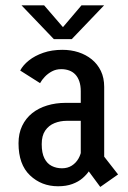

<svg xmlns="http://www.w3.org/2000/svg" viewBox="-20 -703 490 736"><path d="M364.4 13.6 298.4 -75.6 350 -140.1 432.6 -34.3ZM292.6 -131.6 338.1 -78.7Q332.9 -64.9 322.6 -49.3Q312.4 -33.7 296.4 -19.9Q280.4 -6.1 257.2 2.4Q234 11 202.3 11Q139 11 95 -30.8Q51 -72.5 51 -153.6Q51 -191.6 64.9 -220.5Q78.7 -249.4 103.1 -269Q127.6 -288.6 160.6 -298.6Q193.6 -308.7 231.6 -308.7H300.8V-239.9H236.4Q210.9 -239.9 188.9 -231Q166.9 -222.2 153.4 -202.6Q139.9 -183 139.9 -150.6Q139.9 -116.4 150.3 -96Q160.7 -75.6 178.4 -66.8Q196 -57.9 217.7 -57.9Q239.2 -57.9 255.2 -68.1Q271.2 -78.3 280.8 -95.1Q290.4 -111.9 292.6 -131.6ZM219.1 -512Q251.9 -512 280.6 -502.8Q309.4 -493.5 331.8 -475.4Q354.1 -457.2 366.8 -430.8Q379.4 -404.3 379.4 -369.9V-77.4L289.6 -94.1V-353.3Q289.6 -375.1 284 -391.2Q278.5 -407.3 268.6 -417.6Q258.8 -427.9 245 -432.9Q231.3 -437.9 214.6 -437.9Q194.9 -437.9 179.1 -429.4Q163.2 -420.9 151.7 -408.6Q140.1 -396.4 133.6 -384.3L57.4 -432.6Q68.2 -453.3 90.9 -471.4Q113.5 -489.4 146 -500.7Q178.6 -512 219.1 -512ZM379.1 -682.6 255.1 -553H186.4L62.4 -682.6H149.1L221.3 -598.9L292.4 -682.6Z"/></svg>

Font: League Mono Thin Condensed
Style: Regular
Weight: 100
Width: 1
Designer: Tyler Finck
Foundry: The League of Moveable Type / Tyler Finck
Version: Version 2.300;RELEASE